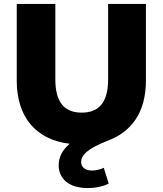

<svg xmlns="http://www.w3.org/2000/svg" viewBox="-20 -720 826 975"><path d="M529 -317C529 -196 479 -148 395 -148C311 -148 261 -196 261 -317V-700H65V-311C65 -124 164 -10 334 10C297 41 278 78 278 119C278 189 332 235 425 235C465 235 507 226 532 212L507 132C492 140 469 146 447 146C411 146 392 128 392 102C392 70 421 35 531 -7C645 -51 721 -146 721 -311V-700H529Z"/></svg>

Font: Montserrat-Alt1 ExtBd
Style: Regular
Weight: 800
Designer: Differentunic
Foundry: Differentunic
Version: Version 7.222